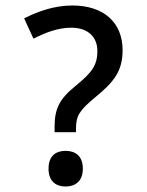

<svg xmlns="http://www.w3.org/2000/svg" viewBox="-20 -694 535 700"><path d="M179 -212H257V-225C257 -272 270 -292 328 -340C394 -394 427 -434 427 -511C427 -612 358 -674 244 -674C179 -674 119 -653 68 -627L102 -553C145 -575 191 -593 240 -593C301 -593 335 -559 335 -508C335 -453 312 -428 257 -382C197 -334 179 -298 179 -232ZM219 -14C253 -14 282 -32 282 -79C282 -127 253 -144 219 -144C185 -144 157 -127 157 -79C157 -32 185 -14 219 -14Z"/></svg>

Font: Noto Sans Gunjala Gondi Medium
Style: Regular
Weight: 500
Designer: Ek Type
Foundry: Ek Type
Version: Version 1.004